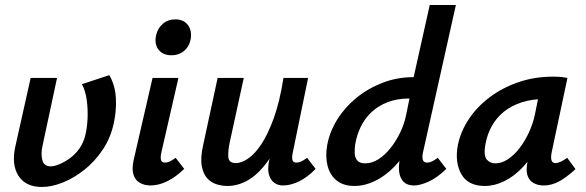

<svg xmlns="http://www.w3.org/2000/svg" viewBox="-20 -731 2331 764"><path d="M147 13Q82 13 53.5 -31.5Q25 -76 41 -148L102 -421H207L149 -150Q142 -119 148.5 -94Q155 -69 182 -69Q195 -69 215 -77Q235 -85 257 -100.5Q279 -116 296 -140Q313 -164 320 -195Q327 -225 328.5 -261.5Q330 -298 325 -334Q320 -370 306 -396L415 -432Q438 -392 441 -342.5Q444 -293 433 -242Q421 -184 389.5 -136.5Q358 -89 316.5 -56Q275 -23 230.5 -5Q186 13 147 13Z M579 7Q555 7 536.5 -3.5Q518 -14 511 -36.5Q504 -59 512 -95L587 -421H690L622 -124Q618 -106 620.5 -95Q623 -84 637 -84Q645 -84 654.5 -88Q664 -92 679 -103L713 -59Q679 -26 645 -9.5Q611 7 579 7ZM662 -511Q639 -511 623.5 -521.5Q608 -532 602 -550Q596 -568 601 -590Q607 -618 627.5 -636Q648 -654 678 -654Q701 -654 716 -643Q731 -632 737 -613.5Q743 -595 738 -572Q732 -544 711.5 -527.5Q691 -511 662 -511Z M885 9Q864 9 842.5 2.5Q821 -4 805 -21Q789 -38 783 -70Q777 -102 788 -152L846 -421H950L894 -164Q887 -131 888.5 -106.5Q890 -82 919 -82Q940 -82 966.5 -99.5Q993 -117 1019.5 -156.5Q1046 -196 1069.5 -261Q1093 -326 1108 -421H1167Q1144 -303 1112.5 -220.5Q1081 -138 1044 -87.5Q1007 -37 967 -14Q927 9 885 9ZM1106 7Q1086 7 1071 -4Q1056 -15 1050 -37Q1044 -59 1051 -92L1121 -421H1206L1145 -124Q1141 -105 1143.5 -94.5Q1146 -84 1160 -84Q1168 -84 1177.5 -88Q1187 -92 1202 -103L1236 -59Q1203 -25 1169.5 -9Q1136 7 1106 7Z M1390 9Q1347 9 1320 -12.5Q1293 -34 1283.5 -71Q1274 -108 1282 -154Q1292 -207 1322 -255.5Q1352 -304 1398 -341.5Q1444 -379 1502 -401.5Q1560 -424 1626 -424L1690 -711H1794L1663 -124Q1659 -106 1662.5 -95Q1666 -84 1680 -84Q1688 -84 1697.5 -88Q1707 -92 1722 -103L1756 -59Q1720 -24 1686 -8.5Q1652 7 1627 7Q1601 7 1586.5 -7Q1572 -21 1568.5 -46Q1565 -71 1572 -102L1603 -243L1657 -277Q1641 -210 1613 -157Q1585 -104 1548.5 -67Q1512 -30 1471.5 -10.5Q1431 9 1390 9ZM1433 -81Q1460 -81 1486 -97.5Q1512 -114 1534.5 -142.5Q1557 -171 1573.5 -206Q1590 -241 1597 -278L1617 -377L1670 -339H1608Q1560 -339 1522.5 -324.5Q1485 -310 1458 -284.5Q1431 -259 1415 -225.5Q1399 -192 1393 -154Q1391 -138 1391.5 -121Q1392 -104 1401.5 -92.5Q1411 -81 1433 -81Z M1909 9Q1842 9 1815.5 -38.5Q1789 -86 1802 -154Q1813 -208 1845.5 -257Q1878 -306 1928.5 -344Q1979 -382 2043 -404Q2107 -426 2181 -426Q2201 -426 2214 -424.5Q2227 -423 2238 -421L2175 -124Q2167 -82 2190 -82Q2199 -82 2211 -87.5Q2223 -93 2237 -103L2270 -58Q2233 -24 2203.5 -8.5Q2174 7 2144 7Q2120 7 2102.5 -3Q2085 -13 2078.5 -34.5Q2072 -56 2080 -92L2113 -243L2167 -277Q2152 -211 2124.5 -158Q2097 -105 2062 -67.5Q2027 -30 1987.5 -10.5Q1948 9 1909 9ZM1952 -81Q1976 -81 2000.5 -97Q2025 -113 2046.5 -140.5Q2068 -168 2084.5 -203.5Q2101 -239 2109 -278L2129 -377L2184 -334Q2175 -336 2166 -336.5Q2157 -337 2148 -337Q2096 -337 2055 -323.5Q2014 -310 1984.5 -286Q1955 -262 1936.5 -228.5Q1918 -195 1911 -154Q1904 -111 1917 -96Q1930 -81 1952 -81Z"/></svg>

Font: Ysabeau Office
Style: Bold Italic
Weight: 700
Italic angle: -12°
Designer: Christian Thalmann (Catharsis Fonts)
Version: Version 2.001;gftools[0.9.30]; featfreeze: tnum,lnum,ss02